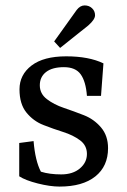

<svg xmlns="http://www.w3.org/2000/svg" viewBox="-20 -683 470 709"><path d="M379 -136Q379 -69 332 -31.5Q285 6 200 6Q165 6 119.5 -5.5Q74 -17 51 -32V-155L104 -162Q110 -89 131 -49Q163 -39 206 -39Q249 -39 275 -61Q301 -83 301 -114.5Q301 -146 275.5 -165Q250 -184 213.5 -195.5Q177 -207 140 -221.5Q103 -236 77.5 -267.5Q52 -299 52 -353Q52 -407 96.5 -441Q141 -475 224.5 -475Q308 -475 362 -449L353 -329H301Q297 -382 278 -408.5Q259 -435 216 -435Q173 -435 150 -417Q127 -399 127 -368Q127 -337 153 -317Q179 -297 216 -284.5Q253 -272 290 -257.5Q327 -243 353 -212.5Q379 -182 379 -136ZM263 -646Q276 -663 292.5 -663Q309 -663 320 -652.5Q331 -642 331 -626.5Q331 -611 306 -589L202 -506L180 -530Z"/></svg>

Font: Caladea
Style: Regular
Weight: 400
Designer: Carolina Giovagnoli and Andres Torresi
Foundry: Carolina Giovagnoli and Andres Torresi
Version: Version 1.002